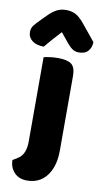

<svg xmlns="http://www.w3.org/2000/svg" viewBox="-134 -791 540 1013"><g transform="rotate(10 136.5 -284.0)"><path d="M231 -9Q231 60 206 106Q188 140 158 158.5Q128 177 88 177Q44 177 19 150.5Q-6 124 -7 84L19 68Q42 54 51.5 29.5Q61 5 61 -25V-479Q72 -482 92.5 -485Q113 -488 137 -488Q187 -488 209 -471.5Q231 -455 231 -408ZM133 -626Q120 -611 109.5 -600Q99 -589 90 -578.5Q81 -568 72 -557.5Q63 -547 52 -534Q13 -534 -10 -551.5Q-33 -569 -33 -598Q-33 -618 -22 -632.5Q-11 -647 11 -669L45 -703Q64 -722 85.5 -733.5Q107 -745 136 -745Q162 -745 184 -735Q206 -725 235 -690L306 -603Q306 -575 289.5 -555.5Q273 -536 239 -536Q219 -536 204 -546.5Q189 -557 173 -577Z"/></g></svg>

Font: Baloo Paaji 2 ExtraBold
Style: Regular
Weight: 800
Designer: Shuchita Grover, Noopur Datye and Ek Type
Foundry: Ek Type
Version: Version 1.640;hotconv 1.0.111;makeotfexe 2.5.65597; ttfautoh